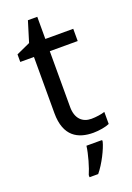

<svg xmlns="http://www.w3.org/2000/svg" viewBox="-165 -720 691 1002"><g transform="rotate(-20 180.5 -219.0)"><path d="M264 -62C215 -62 180 -93 180 -158V-468H335V-536H180V-659H128L93 -545L16 -510V-468H92V-156C92 -26 165 10 249 10C281 10 320 3 339 -6V-73C322 -67 290 -62 264 -62ZM278 70V61H191C186 104 165 176 150 209V221H198C234 178 269 106 278 70Z"/></g></svg>

Font: Noto Sans Nandinagari
Style: Regular
Weight: 400
Designer: Ek Type
Foundry: Ek Type
Version: Version 1.002